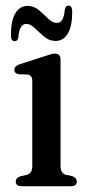

<svg xmlns="http://www.w3.org/2000/svg" viewBox="-20 -646 309 666"><path d="M190 -439V-69.5Q190 -45.5 209 -39.5L231 -35Q246.5 -28.5 246.5 -16.5Q246.5 0 226 0H55Q34.5 0 34.5 -16.5Q34.5 -28.5 50 -34.5L73 -39.5Q92 -45.5 92 -69V-365Q92 -384.5 76.5 -387.5L44 -388.5Q29.5 -392 29.5 -404Q29.5 -416 48 -423L136.5 -451.5Q148 -455.5 156 -457.8Q164 -460 171 -460Q190 -460 190 -439ZM172.8 -504Q150.7 -504 133.4 -518.8Q116 -533.5 101 -548.2Q86 -563 70.9 -563Q47.1 -563 43.8 -517Q41.3 -503 30.8 -503Q17.9 -503 17.9 -524Q17.9 -574.5 33.3 -600Q48.8 -625.5 75.5 -625.5Q97.7 -625.5 115 -610.8Q132.3 -596 147.2 -581.2Q162 -566.5 177.4 -566.5Q201.2 -566.5 204.6 -612Q207.1 -626.5 217.5 -626.5Q230.5 -626.5 230.5 -605Q230.5 -554.5 215 -529.2Q199.6 -504 172.8 -504Z"/></svg>

Font: Fraunces 72pt Soft
Style: Regular
Weight: 400
Version: Version 1.000;[b76b70a41]